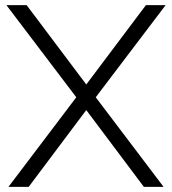

<svg xmlns="http://www.w3.org/2000/svg" viewBox="-20 -730 672 750"><path d="M5 -710H84L317 -400L550 -710H627L354 -350L619 0H542L317 -300L92 0H13L278 -350Z"/></svg>

Font: Raleway
Style: Regular
Weight: 400
Designer: Matt McInerney, Pablo Impallari, Rodrigo Fuenzalida
Foundry: Matt McInerney, Pablo Impallari, Rodrigo Fuenzalida
Version: Version 1.000;PS 001.001;hotconv 1.0.56; ttfautohint (v1.5)